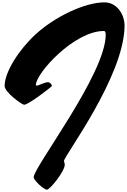

<svg xmlns="http://www.w3.org/2000/svg" viewBox="-20 -1585 1082 1637"><path d="M380.4 32.2C406.2 32.2 532.2 -124.5 532.2 -181.2C532.2 -192.4 525.9 -201.7 525.9 -213.9C525.9 -254.4 1035.6 -928.2 1042 -1360.8V-1364.3C1042 -1466.8 973.6 -1564.9 870.6 -1564.9C703.6 -1564.9 448.2 -1443.4 283.2 -1292C143.6 -1164.1 19.5 -971.7 19.5 -852.1C19.5 -797.9 168 -691.9 185.5 -691.9C225.1 -691.9 422.4 -848.1 422.4 -850.6C422.4 -872.6 396.5 -884.3 391.6 -884.3C358.4 -884.3 311 -855 293.5 -855C289.1 -855 286.1 -856.9 286.1 -861.8C287.1 -960.9 612.3 -1320.8 865.2 -1320.8C877.4 -1320.8 881.3 -1308.1 881.3 -1287.1C879.9 -952.6 267.1 -161.1 267.1 -73.7C267.1 -47.9 353 32.2 380.4 32.2Z"/></svg>

Font: Bodega Script
Style: Medium
Weight: 500
Italic angle: 39.7°
Version: Version 001.000